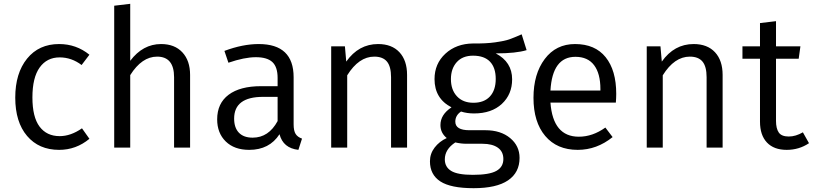

<svg xmlns="http://www.w3.org/2000/svg" viewBox="-20 -774 4263 1007"><path d="M290 -543Q380 -543 449 -487L408 -433Q355 -473 293 -473Q226 -473 188 -420Q150 -367 150 -263Q150 -160 187.5 -110Q225 -60 293 -60Q351 -60 410 -101L449 -46Q379 12 290 12Q184 12 122 -61Q60 -134 60 -262Q60 -390 122 -466.5Q184 -543 290 -543Z M825 -543Q896 -543 936.5 -499.5Q977 -456 977 -381V0H893V-369Q893 -477 804 -477Q724 -477 663 -380V0H579V-744L663 -754V-455Q729 -543 825 -543Z M1520 -122Q1520 -88 1530.5 -71.5Q1541 -55 1564 -47L1545 12Q1465 3 1446 -70Q1393 12 1287 12Q1209 12 1164 -32Q1119 -76 1119 -148Q1119 -232 1179 -277Q1239 -322 1349 -322H1436V-365Q1436 -423 1408.5 -448.5Q1381 -474 1322 -474Q1262 -474 1178 -445L1157 -507Q1253 -543 1337 -543Q1520 -543 1520 -369ZM1305 -52Q1389 -52 1436 -139V-266H1360Q1208 -266 1208 -152Q1208 -104 1233 -78Q1258 -52 1305 -52Z M1963 -543Q2035 -543 2075 -500Q2115 -457 2115 -381V0H2031V-369Q2031 -425 2009.5 -451Q1988 -477 1943 -477Q1862 -477 1801 -379V0H1717V-531H1789L1796 -451Q1861 -543 1963 -543Z M2526 -91Q2606 -91 2655.5 -50Q2705 -9 2705 54Q2705 131 2644.5 172Q2584 213 2464 213Q2344 213 2289.5 177.5Q2235 142 2235 72Q2235 32 2259.5 0Q2284 -32 2323 -50Q2290 -77 2290 -118Q2290 -173 2348 -211Q2259 -257 2259 -359Q2259 -440 2316 -492.5Q2373 -545 2461 -546Q2528 -545 2577.5 -552Q2627 -559 2651 -567.5Q2675 -576 2716 -594L2742 -511Q2687 -494 2580 -494Q2666 -449 2666 -358Q2666 -279 2612 -229Q2558 -179 2466 -179Q2429 -179 2398 -189Q2368 -169 2368 -136Q2368 -91 2442 -91ZM2345 -359Q2345 -303 2376.5 -269Q2408 -235 2463 -235Q2519 -235 2549.5 -268Q2580 -301 2580 -360Q2580 -419 2550 -450.5Q2520 -482 2461 -482Q2406 -482 2375.5 -448Q2345 -414 2345 -359ZM2460 143Q2546 143 2583 122.5Q2620 102 2620 60Q2620 21 2591 0.5Q2562 -20 2510 -20H2426Q2398 -20 2368 -27Q2313 9 2313 62Q2313 102 2346.5 122.5Q2380 143 2460 143Z M3212 -282Q3212 -260 3210 -236H2867Q2880 -57 3016 -57Q3088 -57 3155 -105L3193 -55Q3110 12 3010 12Q2901 12 2839.5 -61Q2778 -134 2778 -261Q2778 -386 2837 -464.5Q2896 -543 2996 -543Q3101 -543 3156.5 -474Q3212 -405 3212 -282ZM3129 -299V-307Q3129 -388 3096 -432Q3063 -476 2998 -476Q2877 -476 2867 -299Z M3618 -543Q3690 -543 3730 -500Q3770 -457 3770 -381V0H3686V-369Q3686 -425 3664.5 -451Q3643 -477 3598 -477Q3517 -477 3456 -379V0H3372V-531H3444L3451 -451Q3516 -543 3618 -543Z M4191 -80 4223 -23Q4171 12 4106 12Q4039 12 4002.5 -26.5Q3966 -65 3966 -136V-466H3874V-531H3966V-653L4050 -663V-531H4178L4169 -466H4050V-140Q4050 -100 4064.5 -79Q4079 -58 4117 -58Q4153 -58 4191 -80Z"/></svg>

Font: Sedus Text
Style: Regular
Weight: 400
Designer: TypeMates
Foundry: TypeMates, Runge Thomsen GbR
Version: Version 4.202;PS 004.202;hotconv 1.0.88;makeotf.lib2.5.64775